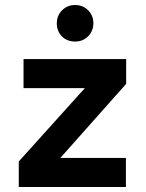

<svg xmlns="http://www.w3.org/2000/svg" viewBox="-20 -747 584 767"><path d="M280 -581Q248 -581 227.5 -601.5Q207 -622 207 -654Q207 -685 228 -706Q249 -727 280 -727Q311 -727 332 -706Q353 -685 353 -654Q353 -623 332 -602Q311 -581 280 -581ZM55 0V-102L319 -395H74V-511H484V-412L221 -116H483V0Z"/></svg>

Font: ReCut ExtraBold
Style: Regular
Weight: 800
Designer: Giant Group (for alternate capitals set)
Version: Version 2.002;FEAKit 1.0